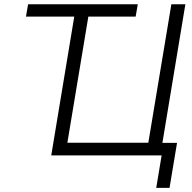

<svg xmlns="http://www.w3.org/2000/svg" viewBox="-20 -748 926 924"><path d="M105 -668 115.2 -727.5H643.1L632.8 -668ZM751.5 0H226.6L347.2 -727.5H415L304.2 -61H693.8L804.7 -727.5H872.1ZM731.9 156.2 757.8 0H715.8L725.6 -60.5H832L795.9 156.2Z"/></svg>

Font: Inter 24pt Light
Style: Italic
Weight: 300
Italic angle: -9.3988°
Designer: Rasmus Andersson
Foundry: rsms
Version: Version 4.001;git-66647c0bb